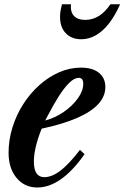

<svg xmlns="http://www.w3.org/2000/svg" viewBox="-20 -842 566 873"><path d="M149.5 10.5Q91.5 10.5 55.2 -33.2Q19 -77 19 -147Q19 -206.5 36.8 -263.2Q54.5 -320 86 -369Q117.5 -418 159.2 -455.2Q201 -492.5 249.2 -513.5Q297.5 -534.5 348 -534.5Q400.5 -534.5 429.8 -511Q459 -487.5 459 -446Q459 -404 426.8 -368.8Q394.5 -333.5 330 -305.5Q265.5 -277.5 169.5 -257Q152.5 -215.5 143.2 -177Q134 -138.5 134 -107.5Q134 -36.5 181.5 -36.5Q216 -36.5 254.8 -66Q293.5 -95.5 343.5 -160.5L364.5 -141Q258 10.5 149.5 10.5ZM185.5 -294Q230.5 -306 270 -333.2Q309.5 -360.5 334 -394.8Q358.5 -429 358.5 -461Q358.5 -488 338 -488Q318 -488 295 -465.5Q272 -443 247.2 -404Q222.5 -365 197 -316ZM349.5 -663.5Q305.5 -663.5 279.2 -690.8Q253 -718 253 -765.5Q253 -778.5 255 -791.2Q257 -804 262 -822.5H302.5Q299.5 -787 316.8 -769.2Q334 -751.5 367 -751.5Q400.5 -751.5 429 -769Q457.5 -786.5 482 -822.5H526Q503.5 -771.5 476 -736Q448.5 -700.5 416.5 -682Q384.5 -663.5 349.5 -663.5Z"/></svg>

Font: Libre Caslon Condensed
Style: Italic
Weight: 400
Italic angle: -22.583°
Designer: Pablo Impallari, Rodrigo Fuenzalida, Katja Schimmel, Ertekin Erdin
Foundry: Pablo Impallari, Rodrigo Fuenzalida
Version: Version 2.000;gftools[0.9.33]